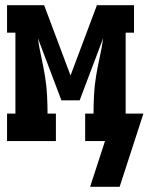

<svg xmlns="http://www.w3.org/2000/svg" viewBox="-20 -540 569 735"><path d="M325 175 382 0H306V-105H338Q338 -141 340 -177.5Q342 -214 348 -250Q354 -286 362 -322Q370 -358 375 -394L285 -156H215L125 -394Q130 -358 138 -322Q146 -286 152 -250Q158 -214 160 -177.5Q162 -141 162 -105H194V0H7V-105H39V-415H7V-520H149L250 -251L351 -520H493V-415H461V-105H529L438 175Z"/></svg>

Font: Iosevka Curly Slab Extrabold
Style: Regular
Weight: 800
Monospace: yes
Designer: Belleve Invis
Foundry: Belleve Invis
Version: Version 22.1.2; ttfautohint (v1.8.4)